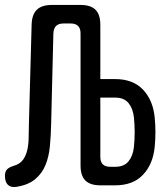

<svg xmlns="http://www.w3.org/2000/svg" viewBox="-46 -750 666 777"><path d="M170 -615 161 -249Q160 -202 156 -159Q152 -116 138 -82Q124 -48 96.5 -25Q69 -2 22 6Q-1 10 -13.5 -1.5Q-26 -13 -26 -38Q-26 -55 -18 -64Q-10 -73 10 -79Q36 -87 48 -104.5Q60 -122 65 -145.5Q70 -169 70 -196Q70 -223 71 -249L82 -650Q83 -691 103 -710.5Q123 -730 164 -730H280Q321 -730 340.5 -710.5Q360 -691 360 -650V-430H420Q492 -430 532.5 -387.5Q573 -345 580 -275Q583 -245 583 -215Q583 -185 580 -155Q573 -85 532.5 -42.5Q492 0 420 0H360Q319 0 299.5 -19.5Q280 -39 280 -80V-615Q280 -635 270 -645Q260 -655 240 -655H211Q191 -655 181 -645Q171 -635 170 -615ZM360 -115Q360 -95 370 -85Q380 -75 400 -75H420Q456 -75 474 -97Q492 -119 496 -155Q499 -185 499 -215Q499 -245 496 -275Q492 -311 474 -333Q456 -355 420 -355H360Z"/></svg>

Font: Maple Mono NL
Style: Regular
Weight: 400
Monospace: yes
Designer: subframe7536
Version: Version 7.000